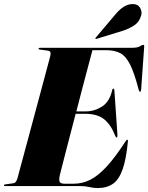

<svg xmlns="http://www.w3.org/2000/svg" viewBox="-40 -942 750 972"><path d="M367.5 0H-14Q-20 0 -20 -3.5Q-20 -8 -13.5 -8.5L26 -14Q35 -15 40 -21.8Q45 -28.5 48 -38Q49.5 -44 59.2 -80Q69 -116 83.8 -171Q98.5 -226 115.8 -290Q133 -354 150.2 -418Q167.5 -482 181.8 -535.8Q196 -589.5 205.2 -623.2Q214.5 -657 215 -660.5Q217.5 -673 214.5 -678.8Q211.5 -684.5 199 -686L162 -691Q155.5 -691.5 155.5 -696Q155.5 -700 162.5 -700H627Q656.5 -700 668.2 -707.5Q680 -715 685 -715Q691 -715 690 -706L674.5 -489Q673.5 -477.5 669.5 -477.5Q665 -477.5 662 -488Q640.5 -571.5 619 -614.5Q597.5 -657.5 569 -672.8Q540.5 -688 496.5 -688H428Q427 -684.5 419.8 -657.2Q412.5 -630 401 -586.2Q389.5 -542.5 375.2 -488.8Q361 -435 346.5 -378H393.5Q437.5 -378 476 -402.2Q514.5 -426.5 528 -485.5Q529.5 -493.5 534 -493.5Q538 -493.5 539 -485L554.5 -260Q555 -246.5 551.5 -246Q547 -245 543.5 -254Q522 -310 487.5 -338Q453 -366 389.5 -366H343Q328.5 -310.5 314.8 -257.5Q301 -204.5 289.8 -161Q278.5 -117.5 271.5 -89.5Q264.5 -61.5 263 -56Q257 -29.5 262.5 -20.8Q268 -12 286 -12H334Q377 -12 417 -32Q457 -52 500.2 -99Q543.5 -146 596 -227Q601.5 -235 604 -235Q608.5 -235 607.5 -226Q599 -136.5 580.8 -84.8Q562.5 -33 531.8 -11.5Q501 10 454.5 10Q432.5 10 412.2 5Q392 0 367.5 0ZM545 -870Q588 -921.5 631.5 -921.5Q658 -921.5 669 -902.8Q680 -884 675 -865.5Q666 -830.5 638.2 -812.8Q610.5 -795 581 -786L449 -745.5Q444 -744 443 -746.5Q442 -749 445.5 -752.5Z"/></svg>

Font: Fraunces 144pt Black
Style: Italic
Weight: 900
Italic angle: -16°
Version: Version 1.000;[0bf87f6ff]